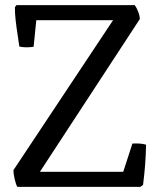

<svg xmlns="http://www.w3.org/2000/svg" viewBox="-20 -727 615 747"><path d="M47.4 0Q41.5 -10.3 36.9 -30.8Q32.2 -51.3 32.2 -64.9L419.9 -648.4H121.1V-647.5L110.8 -544.9Q78.6 -540.5 55.2 -545.9Q54.2 -555.2 49.1 -587.9Q43.9 -620.6 40.8 -648.9Q37.6 -677.2 38.1 -699.2L43.9 -707H504.4Q511.7 -696.8 517.8 -680.9Q523.9 -665 523.9 -652.8L135.3 -58.6H459.5L495.1 -168.5Q527.3 -170.4 548.3 -164.1Q546.9 -87.4 536.6 -7.8L526.4 0Z"/></svg>

Font: Fjord
Style: One
Weight: 400
Designer: Viktoriya Grabowska
Foundry: Viktoriya Grabowska
Version: Version 1.002